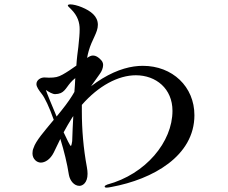

<svg xmlns="http://www.w3.org/2000/svg" viewBox="-20 -846 1040 875"><path d="M631 -546C579 -546 517 -531 446 -488C430 -478 413 -467 395 -453L434 -508C444 -521 450 -537 450 -550C450 -559 446 -567 440 -573C428 -586 416 -593 404 -593C394 -593 386 -588 377 -582C379 -593 381 -603 384 -613C399 -667 426 -697 426 -733C426 -772 394 -796 353 -813C334 -821 313 -826 301 -826C293 -826 289 -824 289 -821C289 -817 298 -811 304 -804C335 -773 343 -742 343 -713C343 -691 341 -670 337 -632C334 -609 330 -580 328 -547C307 -532 285 -517 265 -506C245 -495 232 -492 203 -492C196 -492 191 -493 182 -493C165 -493 146 -481 146 -463C146 -450 157 -435 171 -417C184 -401 205 -357 225 -300C182 -248 143 -204 133 -172C129 -163 128 -155 128 -147C128 -121 148 -105 166 -105C185 -105 209 -119 225 -151L255 -213C272 -158 286 -101 294 -49C299 -22 318 1 342 1C356 1 379 -12 379 -54C379 -63 378 -73 376 -84C360 -170 353 -256 353 -338V-368C429 -455 519 -503 599 -503C691 -503 766 -442 766 -341C766 -199 644 -52 469 -5C461 -2 457 1 457 4C457 8 461 9 466 9C469 9 480 8 488 6C677 -29 866 -135 866 -321C866 -451 766 -546 631 -546ZM189 -436C204 -426 220 -417 231 -417C240 -417 250 -419 257 -422C283 -434 288 -463 323 -490C322 -469 321 -448 319 -427C306 -404 288 -377 259 -341L238 -315C216 -367 195 -418 189 -436ZM309 -203C308 -198 306 -179 302 -181C298 -185 285 -210 270 -243C282 -265 295 -288 309 -310C311 -312 312 -315 314 -317C312 -280 310 -240 309 -203Z"/></svg>

Font: Shippori Mincho OTF SemiBold
Style: Regular
Weight: 600
Designer: FONTDASU
Foundry: FONTDASU / Google Inc. / but / Adobe
Version: Version 3.300;hotconv 1.0.109;makeotfexe 2.5.65596